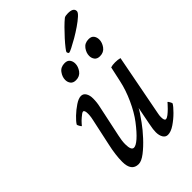

<svg xmlns="http://www.w3.org/2000/svg" viewBox="-227 -837 928 928"><g transform="rotate(-45 237.0 -373.0)"><path d="M150.4 5.9Q101.6 5.9 101.6 -58.6Q101.6 -81.1 105 -107.9Q108.4 -134.8 115.2 -165L144.5 -300.8Q148.4 -318.4 148.9 -328.1Q149.4 -337.9 149.4 -339.8Q149.4 -364.3 139.6 -364.3Q135.7 -364.3 129.4 -359.9Q123 -355.5 115.2 -348.6Q102.5 -337.9 94.2 -328.1Q85.9 -318.4 85.9 -318.4Q84 -318.4 78.6 -327.6Q73.2 -336.9 73.2 -340.8Q81.1 -354.5 101.6 -374Q122.1 -393.6 145.5 -409.2Q168.9 -424.8 185.5 -424.8Q201.2 -424.8 210 -410.6Q218.8 -396.5 218.8 -374Q218.8 -347.7 212.9 -322.3L178.7 -161.1Q175.8 -147.5 173.8 -134.3Q171.9 -121.1 171.9 -108.4Q171.9 -66.4 190.4 -66.4Q204.1 -66.4 227.5 -86.9Q251 -107.4 283.2 -149.4Q311.5 -186.5 335.4 -239.3Q359.4 -292 370.1 -342.8L386.7 -418.9Q398.4 -422.9 417 -422.9Q435.5 -422.9 450.2 -418.9L389.6 -103.5Q386.7 -91.8 386.7 -79.1Q386.7 -54.7 396.5 -54.7Q404.3 -54.7 415.5 -63.5Q426.8 -72.3 438 -83.5Q449.2 -94.7 455.1 -101.6L460.9 -108.4Q462.9 -108.4 468.3 -99.1Q473.6 -89.8 473.6 -85.9Q465.8 -72.3 443.8 -50.3Q421.9 -28.3 396.5 -11.2Q371.1 5.9 350.6 5.9Q335 5.9 326.2 -8.3Q317.4 -22.5 317.4 -44.9Q317.4 -52.7 318.8 -65.4Q320.3 -78.1 324.2 -96.7L341.8 -186.5Q336.9 -176.8 327.1 -162.1Q317.4 -147.5 301.8 -126Q282.2 -98.6 253.9 -67.9Q225.6 -37.1 197.8 -15.6Q169.9 5.9 150.4 5.9ZM222.7 -495.1Q204.1 -495.1 195.3 -506.3Q186.5 -517.6 186.5 -533.2Q186.5 -553.7 200.7 -573.2Q214.8 -592.8 242.2 -592.8Q260.7 -592.8 269 -581.5Q277.3 -570.3 277.3 -554.7Q277.3 -534.2 263.2 -514.6Q249 -495.1 222.7 -495.1ZM386.7 -495.1Q368.2 -495.1 359.4 -506.3Q350.6 -517.6 350.6 -533.2Q350.6 -553.7 364.7 -573.2Q378.9 -592.8 406.2 -592.8Q424.8 -592.8 433.1 -581.5Q441.4 -570.3 441.4 -554.7Q441.4 -534.2 427.2 -514.6Q413.1 -495.1 386.7 -495.1ZM293 -612.3Q291 -612.3 288.6 -616.2Q286.1 -620.1 286.1 -624Q286.1 -627 297.9 -642.1Q309.6 -657.2 327.6 -677.2Q345.7 -697.3 364.7 -716.3Q383.8 -735.4 398.4 -747.1Q406.2 -752 423.8 -752Q461.9 -752 461.9 -728.5Q461.9 -719.7 446.3 -705.6Q430.7 -691.4 407.2 -675.3Q383.8 -659.2 359.4 -645Q335 -630.9 316.4 -621.6Q297.9 -612.3 293 -612.3Z"/></g></svg>

Font: Crimson Text
Style: Italic
Weight: 400
Italic angle: -11°
Designer: Sebastian Kosch
Foundry: Sebastian Kosch
Version: Version 1.100; ttfautohint (v1.8.4)